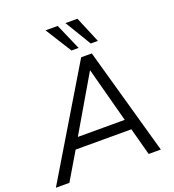

<svg xmlns="http://www.w3.org/2000/svg" viewBox="-182 -1062 1075 1188"><g transform="rotate(-20 355.0 -468.5)"><path d="M-19 0 404 -705H474L672 0H592L539 -197L571 -180H145L186 -196L70 0ZM427 -609 208 -235 186 -249H552L529 -234L429 -609ZM489 -765 385 -937H464L536 -765ZM362 -765 254 -937H334L409 -765Z"/></g></svg>

Font: Nunito Sans 12pt ExtraLight 12pt
Style: Italic
Weight: 400
Italic angle: -9°
Version: Version 3.101;gftools[0.9.27]